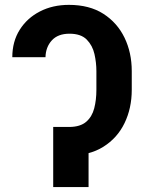

<svg xmlns="http://www.w3.org/2000/svg" viewBox="-20 -757 582 777"><path d="M215.8 -243.2H261.2Q305.2 -243.7 328.9 -264.2Q352.5 -284.7 361.3 -318.6Q370.1 -352.5 370.1 -393.6V-469.2Q370.1 -503.4 362.3 -538.1Q354.5 -572.8 331.1 -596.7Q307.6 -620.6 261.2 -620.6Q214.4 -620.6 189.7 -593.5Q165 -566.4 164.1 -525.4H29.8Q29.8 -588.9 59.8 -636.5Q89.8 -684.1 141.6 -710.7Q193.4 -737.3 258.8 -737.3Q341.8 -737.3 398.2 -701.2Q454.6 -665 483.9 -604.5Q513.2 -543.9 513.2 -469.2V-393.6Q513.2 -319.3 484.1 -259Q455.1 -198.7 398.4 -163.1Q341.8 -127.4 258.3 -127.4H215.8ZM338.4 -243.2V0H195.3V-243.2Z"/></svg>

Font: Inter Cardless Display
Style: Bold
Weight: 700
Designer: Rasmus Andersson
Foundry: rsms
Version: Version 4.001;git-9221beed3